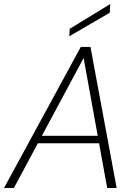

<svg xmlns="http://www.w3.org/2000/svg" viewBox="-30 -933 677 953"><path d="M-10 0 371 -700H419L549 0H502L385 -645L39 0ZM128 -222 148 -259H481L488 -222ZM314 -753 316 -790 517 -913 515 -870Z"/></svg>

Font: DM Sans 18pt ExtraLight
Style: Italic
Weight: 250
Italic angle: -10°
Designer: Colophon Foundry, Jonny Pinhorn
Foundry: Colophon Foundry
Version: Version 4.004;gftools[0.9.30]